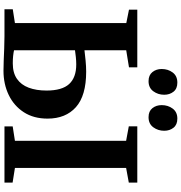

<svg xmlns="http://www.w3.org/2000/svg" viewBox="11 -1018 1012 1074"><g transform="rotate(90 517.0 -481.0)"><path d="M375.5 5.5Q349.5 5.5 317.8 4.2Q286 3 252 1.5Q218 0 183.5 0H32V-46.5L109 -58.5V-681.5L34 -696.5V-743H356.5V-696.5L261 -681V-447.5Q286 -450.5 318.8 -453.8Q351.5 -457 381 -457Q515 -457 579.2 -399.8Q643.5 -342.5 643.5 -241Q643.5 -163.5 607.8 -108.2Q572 -53 511.2 -23.8Q450.5 5.5 375.5 5.5ZM334.5 -46.5Q387.5 -46.5 421 -69.8Q454.5 -93 470.5 -135.5Q486.5 -178 486.5 -235.5Q486.5 -322 450 -361.8Q413.5 -401.5 340.5 -401.5Q321 -401.5 299 -399.2Q277 -397 261 -394.5V-53.5Q274 -50.5 292.5 -48.5Q311 -46.5 334.5 -46.5ZM767.5 -58.5V-680.5L686.5 -695.5V-743H1001.5V-695.5L919.5 -680.5V-58.5L1001.5 -45.5V0H687V-46ZM433.5 -806Q400.5 -806 383.2 -827.5Q366 -849 366 -879.5Q366 -915 385.5 -941Q405 -967 441.5 -967H442.5Q476 -967 493 -945.5Q510 -924 510 -893.5Q510 -859 490.5 -832.5Q471 -806 434.5 -806ZM635 -806Q602 -806 585 -827.5Q568 -849 568 -879.5Q568 -915 587.5 -941Q607 -967 643 -967H644Q677.5 -967 694.5 -945.5Q711.5 -924 711.5 -893.5Q711.5 -859 692 -832.5Q672.5 -806 636 -806Z"/></g></svg>

Font: Merriweather 60pt
Style: Bold
Weight: 700
Version: Version 2.100